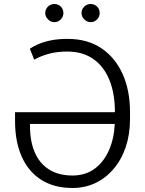

<svg xmlns="http://www.w3.org/2000/svg" viewBox="-20 -932 727 962"><path d="M186.4 -31.2Q122.2 -72.1 88.8 -147.4Q55.4 -222.7 55.4 -325.3V-369.7H555.8V-371.1Q555.8 -462 528.6 -530.2Q501.4 -598.4 448 -636Q394.5 -673.7 317.8 -673.7Q265.6 -673.7 225.1 -662.6Q184.7 -651.6 151.3 -633.2L129.6 -687.9Q144.5 -698.5 170.1 -709.9Q197.8 -722.3 235.1 -729.8Q272.4 -737.2 317.8 -737.2Q418.3 -737.2 487.9 -690.3Q557.5 -643.5 594.5 -560.9Q631.4 -478.3 631.4 -371.1V-335.6Q631.4 -259.2 610.1 -195.7Q588.8 -132.1 549 -85.6Q509.6 -39.1 457.2 -14.6Q404.8 9.9 343.4 9.9Q251.1 9.9 186.4 -31.2ZM343.4 -52.6Q410.5 -52.6 458.1 -89.5Q501.8 -123.6 526.6 -180.6Q551.5 -237.6 555 -311.1H130.3V-300.1Q130.3 -224.4 154.1 -168.9Q177.9 -113.3 225.7 -82.9Q273.4 -52.6 343.4 -52.6ZM252.1 -911.9Q271.7 -911.9 284.6 -899Q297.6 -886 297.6 -866.5Q297.6 -854.4 291.5 -843.9Q285.5 -833.5 275.2 -827.2Q264.9 -821 252.1 -821Q240.4 -821 229.9 -827.4Q219.5 -833.8 213.1 -844.3Q206.7 -854.8 206.7 -866.5Q206.7 -879.3 212.9 -889.6Q219.1 -899.9 229.6 -905.9Q240.1 -911.9 252.1 -911.9ZM433.9 -911.9Q453.5 -911.9 466.4 -899Q479.4 -886 479.4 -866.5Q479.4 -854.4 473.4 -843.9Q467.3 -833.5 457 -827.2Q446.7 -821 433.9 -821Q422.2 -821 411.8 -827.4Q401.3 -833.8 394.9 -844.3Q388.5 -854.8 388.5 -866.5Q388.5 -879.3 394.7 -889.6Q400.9 -899.9 411.4 -905.9Q421.9 -911.9 433.9 -911.9Z"/></svg>

Font: DeltaSans Light
Style: Regular
Weight: 300
Designer: Rasmus Andersson
Foundry: rsms
Version: Version 3.012